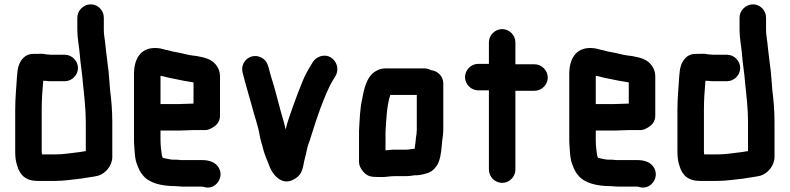

<svg xmlns="http://www.w3.org/2000/svg" viewBox="-20 -789 3636 884"><path d="M278 -537H214C208 -537 195 -539 190 -539C175 -543 164 -541 149 -541H134C115 -541 100 -535 88 -523C65 -499 61 -475 58 -434C55 -383 50 -338 50 -282V-93C50 -68 52 -47 59 -27C71 17 99 44 153 44H233C277 44 315 37 356 33C381 28 408 26 432 20C465 10 497 -25 497 -67V-226C497 -277 493 -327 487 -373C483 -413 482 -454 476 -490L472 -524C469 -549 466 -571 464 -594C462 -613 458 -630 458 -650V-708C458 -741 431 -769 398 -769C365 -769 336 -741 336 -708V-652C336 -613 344 -578 347 -542C350 -496 359 -451 362 -403C368 -347 375 -288 375 -226V-93H371C361 -91 350 -89 340 -88C304 -84 271 -78 233 -78H173V-81C172 -85 172 -89 172 -93V-282C172 -330 175 -373 179 -417H188C197 -416 205 -415 214 -415H278C311 -415 339 -443 339 -476C339 -509 311 -537 278 -537Z M806 -310H719V-440C735 -438 753 -431 768 -429C796 -424 822 -417 851 -413L868 -410H871V-312H868C856 -312 821 -310 806 -310ZM868 -190H921C935 -189 950 -195 967 -207C984 -219 993 -236 993 -257V-441C992 -460 986 -477 973 -492C953 -517 923 -524 886 -531L869 -533C842 -536 817 -545 790 -549C774 -551 756 -558 741 -560C725 -565 711 -568 693 -568C626 -568 597 -516 597 -449V-142C597 -129 598 -117 599 -106C601 -75 602 -53 612 -29C620 -9 625 3 638 18C666 54 724 68 788 68C797 68 808 70 818 70H911L919 72C972 88 1014 28 987 -17C973 -41 946 -52 910 -52H812C804 -53 796 -54 787 -54H773C767 -55 762 -55 759 -56L744 -59C739 -60 734 -61 731 -62H730C729 -65 725 -71 725 -76C722 -96 719 -118 719 -143V-188H806C821 -188 854 -190 868 -190Z M1097 -455C1110 -403 1126 -350 1141 -296C1153 -249 1168 -212 1176 -164C1180 -139 1188 -121 1193 -98C1198 -79 1209 -52 1216 -36C1229 8 1273 69 1331 38C1361 22 1370 5 1377 -29C1380 -50 1389 -77 1393 -100C1397 -122 1407 -141 1412 -161C1425 -203 1440 -249 1455 -290C1474 -339 1492 -388 1518 -428L1525 -440C1544 -473 1528 -509 1504 -524C1472 -544 1435 -527 1420 -503L1413 -491C1397 -465 1383 -441 1372 -412C1358 -378 1344 -341 1331 -305C1320 -272 1303 -229 1295 -193C1292 -205 1290 -215 1288 -223C1267 -291 1249 -373 1227 -440C1216 -474 1216 -505 1187 -522C1140 -550 1084 -509 1097 -455Z M1851 -100H1791C1780 -100 1766 -97 1755 -97V-183C1759 -244 1761 -304 1777 -352H1899V-190C1898 -183 1898 -178 1898 -175C1897 -169 1896 -162 1895 -154L1893 -133L1890 -112C1890 -109 1890 -107 1889 -104C1876 -104 1864 -100 1851 -100ZM1795 22H1851C1862 22 1878 20 1889 18H1901C1910 17 1920 16 1931 13C1936 11 1940 10 1945 9C1964 4 1980 -9 1993 -29C2007 -54 2011 -85 2014 -119L2016 -141C2018 -158 2020 -165 2021 -186V-405C2021 -438 1995 -463 1964 -466C1955 -471 1945 -474 1934 -474H1753C1734 -474 1716 -467 1699 -454C1669 -430 1656 -382 1648 -335C1637 -290 1636 -237 1633 -185V-43C1633 -28 1640 -13 1653 2C1672 23 1688 26 1721 26H1744C1758 26 1779 22 1795 22Z M2231 -594V-495H2182C2149 -495 2121 -467 2121 -434C2121 -401 2149 -373 2182 -373H2231V-8C2231 25 2259 53 2292 53C2325 53 2353 25 2353 -8V-371H2441C2474 -371 2502 -399 2502 -432C2502 -465 2474 -493 2441 -493H2353V-594C2353 -627 2325 -655 2292 -655C2259 -655 2231 -627 2231 -594Z M2810 -310H2723V-440C2739 -438 2757 -431 2772 -429C2800 -424 2826 -417 2855 -413L2872 -410H2875V-312H2872C2860 -312 2825 -310 2810 -310ZM2872 -190H2925C2939 -189 2954 -195 2971 -207C2988 -219 2997 -236 2997 -257V-441C2996 -460 2990 -477 2977 -492C2957 -517 2927 -524 2890 -531L2873 -533C2846 -536 2821 -545 2794 -549C2778 -551 2760 -558 2745 -560C2729 -565 2715 -568 2697 -568C2630 -568 2601 -516 2601 -449V-142C2601 -129 2602 -117 2603 -106C2605 -75 2606 -53 2616 -29C2624 -9 2629 3 2642 18C2670 54 2728 68 2792 68C2801 68 2812 70 2822 70H2915L2923 72C2976 88 3018 28 2991 -17C2977 -41 2950 -52 2914 -52H2816C2808 -53 2800 -54 2791 -54H2777C2771 -55 2766 -55 2763 -56L2748 -59C2743 -60 2738 -61 2735 -62H2734C2733 -65 2729 -71 2729 -76C2726 -96 2723 -118 2723 -143V-188H2810C2825 -188 2858 -190 2872 -190Z M3327 -537H3263C3257 -537 3244 -539 3239 -539C3224 -543 3213 -541 3198 -541H3183C3164 -541 3149 -535 3137 -523C3114 -499 3110 -475 3107 -434C3104 -383 3099 -338 3099 -282V-93C3099 -68 3101 -47 3108 -27C3120 17 3148 44 3202 44H3282C3326 44 3364 37 3405 33C3430 28 3457 26 3481 20C3514 10 3546 -25 3546 -67V-226C3546 -277 3542 -327 3536 -373C3532 -413 3531 -454 3525 -490L3521 -524C3518 -549 3515 -571 3513 -594C3511 -613 3507 -630 3507 -650V-708C3507 -741 3480 -769 3447 -769C3414 -769 3385 -741 3385 -708V-652C3385 -613 3393 -578 3396 -542C3399 -496 3408 -451 3411 -403C3417 -347 3424 -288 3424 -226V-93H3420C3410 -91 3399 -89 3389 -88C3353 -84 3320 -78 3282 -78H3222V-81C3221 -85 3221 -89 3221 -93V-282C3221 -330 3224 -373 3228 -417H3237C3246 -416 3254 -415 3263 -415H3327C3360 -415 3388 -443 3388 -476C3388 -509 3360 -537 3327 -537Z"/></svg>

Font: Electronic
Style: Ti
Weight: 900
Version: Version 1.011